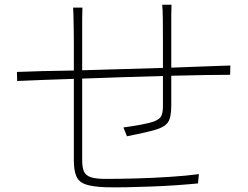

<svg xmlns="http://www.w3.org/2000/svg" viewBox="-20 -792 1040 806"><path d="M947 -517 946 -478Q906 -478 841.5 -477Q777 -476 699 -474V-350Q699 -300 686 -280Q673 -260 638 -249Q616 -242 582.5 -234.5Q549 -227 513 -220L498 -257Q536 -262 571 -268.5Q606 -275 626 -282Q647 -290 655.5 -302.5Q664 -315 664 -349V-473Q583 -471 495.5 -468Q408 -465 325 -462V-120Q325 -89 332.5 -72Q340 -55 361.5 -48Q383 -41 424 -41Q482 -41 552.5 -43Q623 -45 692.5 -49.5Q762 -54 815 -61L811 -22Q771 -18 720.5 -14.5Q670 -11 616.5 -9Q563 -7 512.5 -6Q462 -5 423 -6Q370 -8 341 -17.5Q312 -27 301 -51Q290 -75 290 -120V-461Q222 -459 161 -456.5Q100 -454 52 -452L51 -490Q97 -492 158.5 -493.5Q220 -495 290 -496V-607Q290 -636 289.5 -666.5Q289 -697 288.5 -722.5Q288 -748 287 -760H326Q325 -742 325 -713.5Q325 -685 325 -653Q325 -642 325 -630.5Q325 -619 325 -607V-497Q408 -499 495.5 -502Q583 -505 664 -507V-620Q664 -672 663.5 -711.5Q663 -751 661 -772H700Q699 -757 699 -730.5Q699 -704 699 -671Q699 -659 699 -646Q699 -633 699 -620V-508Q781 -511 846 -513.5Q911 -516 947 -517Z"/></svg>

Font: Zen Kaku Gothic Antique Light
Style: Regular
Weight: 300
Designer: Yoshimichi Ohira
Foundry: Positype
Version: Version 1.001